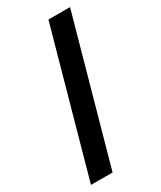

<svg xmlns="http://www.w3.org/2000/svg" viewBox="-223 -856 877 1047"><g transform="rotate(-30 216.0 -332.5)"><path d="M23 116 273 -781H409L159 116Z"/></g></svg>

Font: DM Sans 12pt ExtraBold
Style: Regular
Weight: 800
Version: Version 4.004;gftools[0.9.30]